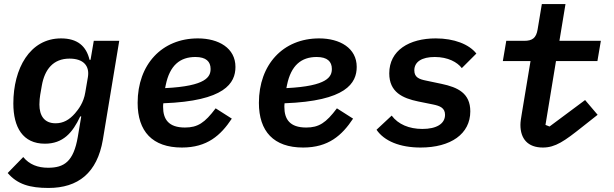

<svg xmlns="http://www.w3.org/2000/svg" viewBox="-20 -718 3040 950"><path d="M220 212C366 212 461 138 489 -27L570 -516H444L428 -422H423C407 -490 363 -528 282 -528C127 -528 46 -378 46 -206C46 -88 93 -7 202 -7C292 -7 339 -61 377 -142H382L365 -41C344 82 297 112 218 112C167 112 125 96 95 59L18 138C66 194 128 212 220 212ZM255 -108C199 -108 175 -146 175 -201C175 -220 177 -236 179 -249L187 -295C201 -374 243 -428 324 -428C393 -428 424 -392 415 -337L402 -261C394 -210 368 -177 351 -157C323 -125 293 -108 255 -108Z M880 12C1005 12 1072 -48 1127 -131L1047 -182C993 -110 958 -87 895 -87C814 -87 787 -128 787 -189C787 -193 787 -199 788 -207C1093 -218 1145 -307 1145 -387C1145 -480 1062 -528 959 -528C781 -528 661 -399 661 -209C661 -68 734 12 880 12ZM947 -436C1000 -436 1022 -413 1022 -377C1022 -339 1002 -292 797 -282L800 -297C820 -395 871 -436 947 -436Z M1480 12C1605 12 1672 -48 1727 -131L1647 -182C1593 -110 1558 -87 1495 -87C1414 -87 1387 -128 1387 -189C1387 -193 1387 -199 1388 -207C1693 -218 1745 -307 1745 -387C1745 -480 1662 -528 1559 -528C1381 -528 1261 -399 1261 -209C1261 -68 1334 12 1480 12ZM1547 -436C1600 -436 1622 -413 1622 -377C1622 -339 1602 -292 1397 -282L1400 -297C1420 -395 1471 -436 1547 -436Z M2061 12C2210 12 2307 -55 2307 -167C2307 -257 2245 -286 2165 -303L2089 -319C2054 -326 2030 -335 2030 -370C2030 -412 2067 -436 2131 -436C2197 -436 2243 -410 2265 -381L2337 -453C2301 -499 2227 -528 2136 -528C2005 -528 1906 -469 1906 -355C1906 -262 1972 -232 2049 -216L2123 -201C2157 -194 2182 -184 2182 -150C2182 -105 2139 -80 2070 -80C2004 -80 1950 -103 1918 -146L1843 -76C1881 -20 1959 12 2061 12Z M2666 12C2728 12 2773 -20 2861 -90L2937 -150L2875 -223L2699 -92L2679 -100L2731 -416H2936L2953 -516H2748L2778 -698H2661L2640 -572C2633 -530 2614 -516 2574 -516H2485L2468 -416H2605L2562 -157C2558 -133 2555 -115 2555 -100C2555 -32 2591 12 2666 12Z"/></svg>

Font: IBM Plex Mono SmBld
Style: Italic
Weight: 600
Italic angle: -9.5°
Monospace: yes
Designer: Mike Abbink, Paul van der Laan, Pieter van Rosmalen
Foundry: Bold Monday
Version: Version 2.004